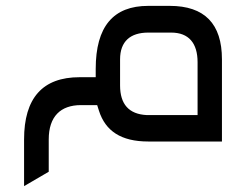

<svg xmlns="http://www.w3.org/2000/svg" viewBox="-20 -452 836 654"><path d="M62 23V182L146 133V23C146 -55 186 -94 256 -94H311L317 -75C339 -6 392 30 485 30H736V-250C736 -371 677 -432 558 -432H485C366 -432 306 -362 306 -217V-189H251C125 -189 62 -118 62 23ZM389 -161V-250C389 -311 424 -341 485 -341H563C623 -341 653 -305 653 -240V-60H480C419 -63 389 -97 389 -161Z"/></svg>

Font: All Genders v4 Light
Style: Regular
Weight: 300
Designer: Rassam Alawdi
Foundry: Rassam Art
Version: Version 3.100;FEAKit 1.0